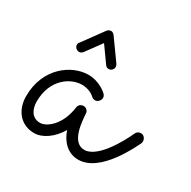

<svg xmlns="http://www.w3.org/2000/svg" viewBox="-101 -492 598 600"><g transform="rotate(30 198.5 -192.0)"><path d="M396 -136C397 -139 397 -141 397 -143C397 -152 390 -162 379 -162C372 -162 365 -158 362 -151C345 -113 298 -28 251 -28C204 -28 201 -104 199 -129C199 -138 191 -146 182 -146C172 -146 164 -140 163 -130C154 -63 113 -32 89 -32C57 -32 47 -61 47 -85C47 -165 103 -201 144 -201C171 -201 187 -187 189 -185C193 -181 198 -179 203 -179C212 -179 221 -188 221 -198C221 -203 219 -207 215 -211C214 -212 187 -238 146 -238C86 -238 10 -185 10 -83C10 -32 41 5 89 5C119 5 152 -18 174 -55C186 -19 212 8 250 8C330 8 388 -120 396 -136ZM151 -385C148 -389 143 -392 139 -392C133 -392 128 -389 125 -385L71 -311C68 -308 67 -305 67 -301C67 -293 75 -285 84 -285C89 -285 94 -288 97 -292L138 -348L178 -292C181 -287 186 -285 191 -285C200 -285 207 -293 207 -301C207 -304 206 -308 204 -311Z"/></g></svg>

Font: Sacramento
Style: Regular
Weight: 400
Designer: Astigmatic (AOETI)
Foundry: Astigmatic (AOETI)
Version: Version 1.000